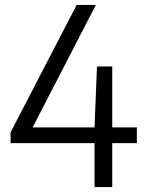

<svg xmlns="http://www.w3.org/2000/svg" viewBox="-20 -760 596 780"><path d="M23 -178.5V-222.5L291.5 -740H369.5L102 -222L90 -242.5H536V-178.5ZM364 0V-242.5L374 -490H436V0Z"/></svg>

Font: Encode Sans SemiCondensed
Style: Regular
Weight: 400
Width: 4
Designer: Multiple Designers
Foundry: Impallari Type
Version: Version 3.002